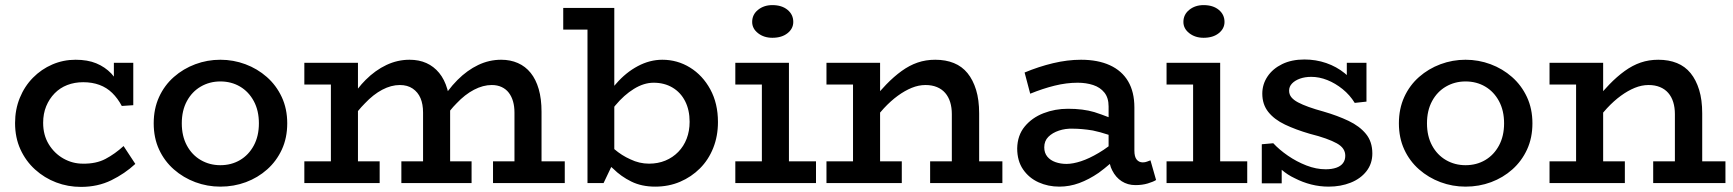

<svg xmlns="http://www.w3.org/2000/svg" viewBox="-20 -717 6789 752"><path d="M297 15Q246 15 200 -2.5Q154 -20 117.5 -53Q81 -86 60 -132Q39 -178 39 -235Q39 -288 57.5 -333.5Q76 -379 109 -412.5Q142 -446 185 -464.5Q228 -483 276 -483Q323 -483 357 -469Q391 -455 416 -429Q421 -423 426 -417V-471H502V-305L457 -302Q441 -332 419.5 -353Q398 -374 369.5 -384.5Q341 -395 306 -395Q272 -395 243.5 -384Q215 -373 194 -351.5Q173 -330 161 -301Q149 -272 149 -236Q149 -188 171 -152Q193 -116 228.5 -96Q264 -76 304 -76Q356 -75 393 -94.5Q430 -114 464 -145L510 -75Q469 -37 416 -11Q363 15 297 15Z M843 14Q792 14 745 -3.5Q698 -21 661 -53.5Q624 -86 603 -131.5Q582 -177 582 -234Q582 -291 603 -337Q624 -383 661 -415.5Q698 -448 745 -465.5Q792 -483 843 -483Q894 -483 941 -465.5Q988 -448 1025 -415.5Q1062 -383 1083.5 -337Q1105 -291 1105 -234Q1105 -177 1084 -131.5Q1063 -86 1026.5 -53.5Q990 -21 943 -3.5Q896 14 843 14ZM843 -70Q886 -70 920 -90Q954 -110 974 -147Q994 -184 994 -234Q994 -284 974 -321Q954 -358 920 -378Q886 -398 843 -398Q801 -398 766.5 -378Q732 -358 712 -321Q692 -284 692 -234Q692 -184 712 -147Q732 -110 766.5 -90Q801 -70 843 -70Z M1172 -386V-471H1382V-370Q1396 -388 1412 -404Q1450 -442 1493.5 -462.5Q1537 -483 1584 -483Q1621 -483 1650 -470Q1679 -457 1700 -431.5Q1721 -406 1732 -368Q1733 -364 1734 -360Q1752 -384 1772 -404Q1810 -442 1853 -462.5Q1896 -483 1943 -483Q1979 -483 2008.5 -470Q2038 -457 2058.5 -431.5Q2079 -406 2090 -368Q2101 -330 2101 -279V-85H2192V0H1911V-85H1995V-276Q1995 -300 1989.5 -319.5Q1984 -339 1973 -353.5Q1962 -368 1945 -376Q1928 -384 1906 -384Q1872 -384 1836.5 -365.5Q1801 -347 1768 -312Q1755 -299 1743 -284Q1743 -282 1743 -279V-85H1827V0H1552V-85H1637V-276Q1637 -309 1627 -332.5Q1617 -356 1596.5 -370Q1576 -384 1546 -384Q1512 -384 1477 -365.5Q1442 -347 1409 -312Q1395 -298 1382 -282V-85H1467V0H1172V-85H1276V-386Z M2186 -601V-686H2386V-381Q2389 -385 2393 -389Q2431 -433 2478 -458Q2525 -483 2574 -483Q2633 -483 2682.5 -452.5Q2732 -422 2762 -367Q2792 -312 2792 -239Q2792 -184 2773.5 -137.5Q2755 -91 2721.5 -57.5Q2688 -24 2643.5 -5Q2599 14 2546 14Q2493 14 2452.5 -6Q2412 -26 2382 -56Q2378 -59 2374 -63L2344 0H2281V-601ZM2386 -133Q2415 -108 2449 -93Q2484 -76 2522 -76Q2557 -76 2586 -88Q2615 -100 2636.5 -122Q2658 -144 2669.5 -174Q2681 -204 2681 -240Q2681 -286 2663.5 -320.5Q2646 -355 2614 -374Q2582 -393 2540 -393Q2502 -393 2463 -369Q2424 -345 2390 -304Q2388 -301 2386 -299Z M2860 0V-85H2964V-386H2860V-471H3070V-85H3176V0ZM3005 -569Q2972 -569 2949 -587Q2926 -605 2926 -631Q2926 -660 2949 -678.5Q2972 -697 3005 -697Q3042 -697 3064.5 -678.5Q3087 -660 3087 -631Q3087 -605 3064.5 -587Q3042 -569 3005 -569Z M3217 0V-85H3321V-386H3217V-471H3427V-360Q3439 -373 3451 -386Q3481 -417 3511.5 -439Q3542 -461 3574 -472Q3606 -483 3643 -483Q3684 -483 3716 -470Q3748 -457 3769.5 -430.5Q3791 -404 3803 -365Q3815 -326 3815 -273V-85H3906V0H3623V-85H3708V-270Q3708 -296 3701.5 -317Q3695 -338 3682 -353Q3669 -368 3649.5 -376Q3630 -384 3605 -384Q3578 -384 3551 -373Q3524 -362 3496.5 -342Q3469 -322 3442 -293Q3435 -285 3427 -276V-85H3512V0Z M4427 8Q4397 8 4373.5 -7Q4350 -22 4336 -50Q4330 -61 4327 -75Q4305 -56 4283 -40Q4245 -14 4207 0Q4169 14 4129 14Q4085 14 4047.5 -3Q4010 -20 3987 -53.5Q3964 -87 3964 -136Q3965 -187 3993.5 -221.5Q4022 -256 4067 -273.5Q4112 -291 4163 -291Q4222 -291 4266 -278Q4294 -269 4322 -258V-300Q4322 -334 4305.5 -354.5Q4289 -375 4261.5 -384Q4234 -393 4201 -393Q4157 -393 4110.5 -381.5Q4064 -370 4015 -350L3993 -433Q4048 -456 4104.5 -469.5Q4161 -483 4214 -483Q4280 -483 4327 -461.5Q4374 -440 4398.5 -398.5Q4423 -357 4423 -296V-127Q4423 -103 4432 -92Q4441 -81 4456 -81Q4465 -81 4472.5 -84Q4480 -87 4486 -89L4508 -12Q4497 -5 4475.5 1.5Q4454 8 4427 8ZM4322 -189Q4289 -200 4260 -206Q4217 -213 4182 -213Q4153 -214 4127.5 -205.5Q4102 -197 4086 -181Q4070 -165 4070 -140Q4070 -118 4082 -103.5Q4094 -89 4114 -82Q4134 -75 4157 -75Q4182 -75 4214 -85.5Q4246 -96 4283 -118Q4302 -129 4322 -144Z M4549 0V-85H4653V-386H4549V-471H4759V-85H4865V0ZM4694 -569Q4661 -569 4638 -587Q4615 -605 4615 -631Q4615 -660 4638 -678.5Q4661 -697 4694 -697Q4731 -697 4753.5 -678.5Q4776 -660 4776 -631Q4776 -605 4753.5 -587Q4731 -569 4694 -569Z M5184 14Q5149 14 5115.5 5.5Q5082 -3 5051 -19Q5023 -32 5000 -52V1H4922V-152L4967 -156Q4990 -131 5024 -107.5Q5058 -84 5096.5 -69Q5135 -54 5172 -54Q5196 -54 5213.5 -60Q5231 -66 5240 -78Q5249 -90 5249 -107Q5249 -122 5241 -134Q5233 -146 5216 -155.5Q5199 -165 5172.5 -174.5Q5146 -184 5110 -193Q5055 -209 5013 -229Q4971 -249 4947.5 -278.5Q4924 -308 4924 -350Q4924 -387 4944.5 -417.5Q4965 -448 5002 -466Q5039 -484 5089 -484Q5134 -484 5174.5 -470Q5215 -456 5247 -430Q5251 -426 5255 -423V-471H5332V-319L5286 -314Q5267 -345 5238.5 -368Q5210 -391 5178.5 -403.5Q5147 -416 5116 -416Q5091 -416 5071.5 -409Q5052 -402 5040.5 -390Q5029 -378 5029 -362Q5029 -347 5038 -336Q5047 -325 5064 -316Q5081 -307 5106 -298Q5131 -289 5164 -280Q5219 -264 5262 -243.5Q5305 -223 5330 -192.5Q5355 -162 5355 -116Q5355 -76 5332 -46.5Q5309 -17 5270 -1.5Q5231 14 5184 14Z M5720 14Q5669 14 5622 -3.5Q5575 -21 5538 -53.5Q5501 -86 5480 -131.5Q5459 -177 5459 -234Q5459 -291 5480 -337Q5501 -383 5538 -415.5Q5575 -448 5622 -465.5Q5669 -483 5720 -483Q5771 -483 5818 -465.5Q5865 -448 5902 -415.5Q5939 -383 5960.5 -337Q5982 -291 5982 -234Q5982 -177 5961 -131.5Q5940 -86 5903.5 -53.5Q5867 -21 5820 -3.5Q5773 14 5720 14ZM5720 -70Q5763 -70 5797 -90Q5831 -110 5851 -147Q5871 -184 5871 -234Q5871 -284 5851 -321Q5831 -358 5797 -378Q5763 -398 5720 -398Q5678 -398 5643.5 -378Q5609 -358 5589 -321Q5569 -284 5569 -234Q5569 -184 5589 -147Q5609 -110 5643.5 -90Q5678 -70 5720 -70Z M6049 0V-85H6153V-386H6049V-471H6259V-360Q6271 -373 6283 -386Q6313 -417 6343.5 -439Q6374 -461 6406 -472Q6438 -483 6475 -483Q6516 -483 6548 -470Q6580 -457 6601.5 -430.5Q6623 -404 6635 -365Q6647 -326 6647 -273V-85H6738V0H6455V-85H6540V-270Q6540 -296 6533.5 -317Q6527 -338 6514 -353Q6501 -368 6481.5 -376Q6462 -384 6437 -384Q6410 -384 6383 -373Q6356 -362 6328.5 -342Q6301 -322 6274 -293Q6267 -285 6259 -276V-85H6344V0Z"/></svg>

Font: BioRhyme ExtraBold Medium
Style: Regular
Weight: 500
Version: Version 1.600;gftools[0.9.33]